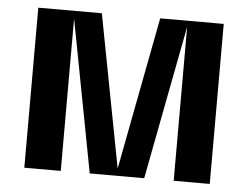

<svg xmlns="http://www.w3.org/2000/svg" viewBox="-44 -598 840 652"><g transform="rotate(5 376.0 -272.5)"><path d="M185.4 0H61.1V-545.5H277.7L377.1 -24.9L476.6 -545.5H693.2V0H570.3V-524.9L469.8 0H284.1L185.4 -519.2Z"/></g></svg>

Font: Riot Sans
Style: Bold
Weight: 600
Designer: Rasmus Andersson
Foundry: rsms
Version: Version 4.001